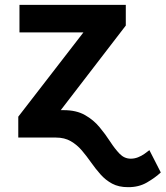

<svg xmlns="http://www.w3.org/2000/svg" viewBox="-20 -566 682 790"><path d="M189.5 -112.8H241.7Q294.4 -112.8 329.8 -92.5Q365.2 -72.3 389.6 -42.7Q414.1 -13.2 433.3 16.6Q452.6 46.4 472.2 66.7Q491.7 86.9 518.1 86.9Q533.2 86.9 547.6 81.3Q562 75.7 574.2 67.1Q586.4 58.6 594.7 51.8L641.6 143.6Q618.7 165 584.7 184.8Q550.8 204.6 506.3 204.1Q468.3 204.1 441.2 189.5Q414.1 174.8 393.6 151.6Q373 128.4 354.7 102.3Q336.4 76.2 316.7 53Q296.9 29.8 271.2 14.9Q245.6 0 210 0H189.5ZM230 -112.8V0H55.2V-85.9L323.2 -432.6H60.1V-545.9H497.6V-460.9Z"/></svg>

Font: Inter Cardless Tabular Bold
Style: Bold
Weight: 700
Designer: Rasmus Andersson
Foundry: rsms
Version: Version 4.000;git-4fc901f